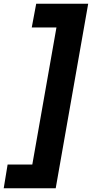

<svg xmlns="http://www.w3.org/2000/svg" viewBox="-54 -831 495 1034"><path d="M-34 183 -13 55H120L250 -683H117L141 -811H421L246 183Z"/></svg>

Font: Rethink Sans ExtraBold
Style: Italic
Weight: 800
Italic angle: -10°
Designer: The Rethink Sans project authors (Hans Thiessen). DM Sans designed by Colophon Foundry.
Foundry: Rethink Communications LLC
Version: Version 1.001